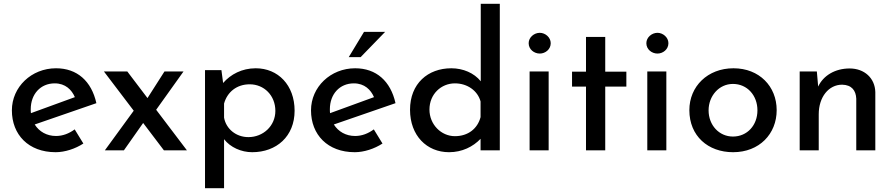

<svg xmlns="http://www.w3.org/2000/svg" viewBox="-20 -797 4741 1018"><path d="M275 10C324 10 379 -8 422 -36L376 -111C346 -89 313 -76 277 -76C228 -76 188 -99 164 -137L491 -250C465 -367 389 -435 277 -435C147 -435 43 -336 43 -212C43 -83 131 10 275 10ZM143 -218C143 -298 195 -355 270 -355C327 -355 360 -321 377 -282L144 -197C143 -203 143 -211 143 -218Z M971 0 808 -215 953 -418H852L762 -277L655 -418H531L689 -210L536 0H637L739 -145L849 0Z M1317 10C1446 10 1542 -74 1542 -210C1542 -346 1454 -435 1336 -435C1263 -435 1203 -403 1163 -357L1154 -425H1067V201H1168V-59C1201 -16 1259 10 1317 10ZM1297 -70C1232 -70 1179 -113 1168 -173V-248C1185 -309 1235 -350 1304 -350C1380 -350 1440 -291 1440 -209C1440 -129 1375 -70 1297 -70Z M2022 -628H1910L1829 -494H1892ZM1861 10C1910 10 1965 -8 2008 -36L1962 -111C1932 -89 1899 -76 1863 -76C1814 -76 1774 -99 1750 -137L2077 -250C2051 -367 1975 -435 1863 -435C1733 -435 1629 -336 1629 -212C1629 -83 1717 10 1861 10ZM1729 -218C1729 -298 1781 -355 1856 -355C1913 -355 1946 -321 1963 -282L1730 -197C1729 -203 1729 -211 1729 -218Z M2361 10C2430 10 2488 -19 2528 -61V0H2630V-777H2529V-366C2494 -410 2435 -435 2373 -435C2249 -435 2154 -354 2154 -215C2154 -78 2243 10 2361 10ZM2392 -75C2319 -75 2257 -137 2257 -216C2257 -298 2319 -355 2392 -355C2459 -355 2513 -315 2528 -259V-176C2512 -115 2462 -75 2392 -75Z M2783 -568C2783 -535 2812 -513 2842 -513C2871 -513 2900 -535 2900 -568C2900 -599 2871 -623 2842 -623C2812 -623 2783 -599 2783 -568ZM2788 -418V0H2889V-418Z M3087 -601V-417H3013V-338H3087V0H3189V-338H3301V-417H3189V-601Z M3407 -568C3407 -535 3436 -513 3466 -513C3495 -513 3524 -535 3524 -568C3524 -599 3495 -623 3466 -623C3436 -623 3407 -599 3407 -568ZM3412 -418V0H3513V-418Z M3635 -213C3635 -76 3734 10 3867 10C4006 10 4098 -87 4098 -213C4098 -339 4006 -435 3869 -435C3732 -435 3635 -339 3635 -213ZM3737 -212C3737 -288 3792 -352 3866 -352C3942 -352 3996 -291 3996 -212C3996 -133 3942 -73 3866 -73C3793 -73 3737 -133 3737 -212Z M4311 -418H4220V0H4321V-191C4321 -283 4374 -348 4445 -348C4496 -347 4518 -317 4520 -274V0H4621V-309C4619 -383 4563 -434 4485 -434C4407 -434 4345 -396 4318 -338Z"/></svg>

Font: Reem Kufi
Style: Regular
Weight: 400
Designer: Khaled Hosny
Version: Version 0.007